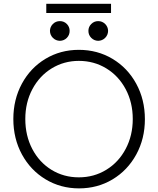

<svg xmlns="http://www.w3.org/2000/svg" viewBox="-20 -992 839 1019"><path d="M50.8 -360.4Q50.8 -463.9 96.2 -547.9Q141.6 -631.8 221.2 -679.7Q300.8 -727.5 398.4 -727.5Q497.1 -727.5 577.1 -679.7Q657.2 -631.8 703.1 -547.6Q749 -463.4 749 -359.4Q749 -255.9 703.1 -171.9Q657.2 -87.9 577.4 -40Q497.6 7.8 399.4 7.8Q301.8 7.8 221.9 -40.3Q142.1 -88.4 96.4 -172.4Q50.8 -256.3 50.8 -360.4ZM684.6 -360.4Q684.6 -448.2 647 -518.8Q609.4 -589.4 543.9 -629.2Q478.5 -668.9 398.4 -668.9Q319.8 -668.9 254.6 -629.2Q189.5 -589.4 151.9 -518.8Q114.3 -448.2 114.3 -360.4Q114.3 -272 151.4 -201.2Q188.5 -130.4 253.4 -90.6Q318.4 -50.8 398.4 -50.8Q479 -50.8 544.4 -91.1Q609.9 -131.3 647.2 -202.1Q684.6 -272.9 684.6 -360.4ZM449.2 -828.1Q449.2 -849.6 464.4 -864.7Q479.5 -879.9 501 -879.9Q522.9 -879.9 538.1 -864.7Q553.2 -849.6 553.7 -828.1Q553.2 -806.2 538.1 -791Q522.9 -775.9 501 -775.4Q479.5 -775.9 464.4 -791Q449.2 -806.2 449.2 -828.1ZM245.1 -828.1Q245.6 -849.6 260.7 -864.7Q275.9 -879.9 297.9 -879.9Q319.8 -879.9 334.7 -864.7Q349.6 -849.6 349.6 -828.1Q349.6 -806.2 334.7 -791Q319.8 -775.9 297.9 -775.4Q275.9 -775.9 260.7 -791Q245.6 -806.2 245.1 -828.1ZM225.6 -971.7H569.3V-922.9H225.6Z"/></svg>

Font: Reddit Sans Chocolate Light
Style: Regular
Weight: 300
Designer: Stephen Hutchings
Foundry: Reddit
Version: Version 1.013